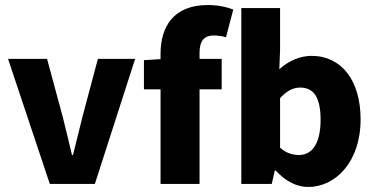

<svg xmlns="http://www.w3.org/2000/svg" viewBox="-20 -731 1491 763"><path d="M178 0H357L517 -497H369L308 -268C296 -219 283 -167 270 -115H266C254 -167 241 -219 229 -268L167 -497H12Z M618 0H773V-376H861V-497H773V-522C773 -571 794 -590 828 -590C845 -590 861 -588 878 -583L907 -693C885 -702 849 -711 806 -711C667 -711 618 -622 618 -517V-496L552 -492V-376H618Z M1205 12C1312 12 1413 -86 1413 -257C1413 -410 1338 -509 1218 -509C1172 -509 1127 -489 1090 -456L1093 -531V-699H939V0H1060L1072 -53H1076C1115 -10 1160 12 1205 12ZM1168 -115C1144 -115 1118 -122 1093 -144V-341C1120 -370 1144 -383 1173 -383C1228 -383 1254 -342 1254 -255C1254 -154 1216 -115 1168 -115Z"/></svg>

Font: Source Sans Pro
Style: Bold
Weight: 700
Designer: Paul D. Hunt
Foundry: Adobe Systems Incorporated
Version: Version 3.006;hotconv 1.0.111;makeotfexe 2.5.65597